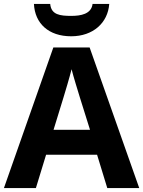

<svg xmlns="http://www.w3.org/2000/svg" viewBox="-20 -959 730 979"><path d="M537 -939H452C446 -887 391 -878 344 -878C287 -878 241 -883 236 -939H153C158 -839 228 -774 343 -774C454 -774 530 -842 537 -939ZM527 0H690L437 -717H252L0 0H163L215 -170H475ZM387 -463 439 -297H253L304 -463C311 -485 335 -566 345 -606C355 -566 377 -496 387 -463Z"/></svg>

Font: Noto Sans Javanese
Style: Bold
Weight: 700
Designer: Monotype Design Team
Foundry: Monotype Imaging Inc.
Version: Version 2.005